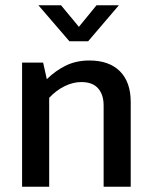

<svg xmlns="http://www.w3.org/2000/svg" viewBox="-20 -710 582 730"><path d="M167 0H64V-472H144L158 -409Q193 -443 232 -461.5Q271 -480 320 -480Q395 -480 436 -439Q477 -398 477 -322V0H374V-309Q374 -350 353 -374Q332 -398 289 -398Q258 -398 226 -382.5Q194 -367 167 -338ZM126 -690H212L280 -608L347 -690H432L315 -553H244Z"/></svg>

Font: Mukta Malar Medium
Style: Regular
Weight: 500
Designer: Aadarsh Rajan, Girish Dalvi, Yashodeep Gholap
Foundry: Ek Type
Version: Version 2.538;PS 1.000;hotconv 16.6.51;makeotf.lib2.5.65220;